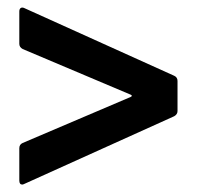

<svg xmlns="http://www.w3.org/2000/svg" viewBox="-20 -531 531 517"><path d="M40 -34Q32 -34 32 -45V-132Q32 -142 41 -146L332 -270Q338 -273 332 -276L41 -399Q32 -404 32 -413V-500Q32 -507 36 -509.5Q40 -512 46 -509L449 -327Q458 -323 458 -313V-232Q458 -223 449 -218L46 -36Q42 -34 40 -34Z"/></svg>

Font: Amber EN SemiBold
Style: Regular
Weight: 600
Designer: Jeremy Tribby
Foundry: Tribby Type
Version: Version 1.408 November 24, 2021